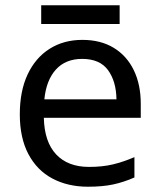

<svg xmlns="http://www.w3.org/2000/svg" viewBox="-20 -697 604 727"><path d="M292 -546Q361 -546 410.5 -516Q460 -486 486.5 -431.5Q513 -377 513 -304V-251H146Q148 -160 192.5 -112.5Q237 -65 317 -65Q368 -65 407.5 -74.5Q447 -84 489 -102V-25Q448 -7 408 1.5Q368 10 313 10Q237 10 178.5 -21Q120 -52 87.5 -113.5Q55 -175 55 -264Q55 -352 84.5 -415Q114 -478 167.5 -512Q221 -546 292 -546ZM291 -474Q228 -474 191.5 -433.5Q155 -393 148 -321H421Q420 -389 389 -431.5Q358 -474 291 -474ZM433 -677V-606H136V-677Z"/></svg>

Font: Noto Sans Meroitic
Style: Regular
Weight: 400
Designer: Monotype Design Team
Foundry: Monotype Imaging Inc.
Version: Version 2.002; ttfautohint (v1.8.4.7-5d5b)